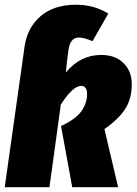

<svg xmlns="http://www.w3.org/2000/svg" viewBox="-34 -783 571 803"><path d="M517.1 -430.2Q517.1 -370.6 490 -327.9Q462.9 -285.2 402.8 -243.2L460 0H268.1L221.2 -255.9Q283.2 -284.7 306.6 -318.1Q330.1 -351.6 330.1 -390.1Q330.1 -423.8 305.2 -423.8Q270.5 -423.8 220.2 -345.2L172.9 0H-14.2L61 -533.2L68.8 -588.9Q80.1 -667 135.5 -715.1Q190.9 -763.2 284.2 -763.2Q359.4 -763.2 418.9 -726.1L353 -610.8Q317.9 -626 295.9 -626Q258.8 -626 252 -571.8L247.1 -533.2L241.2 -480Q273.9 -518.1 309.8 -535.6Q345.7 -553.2 390.1 -553.2Q447.8 -553.2 482.4 -519.3Q517.1 -485.4 517.1 -430.2Z"/></svg>

Font: Fira Sans Compressed Heavy
Style: Italic
Weight: 900
Width: 3
Italic angle: -8°
Designer: Carrois Corporate & Edenspiekermann AG
Foundry: Carrois Corporate GbR & Edenspiekermann AG
Version: Version 4.203;PS 004.203;hotconv 1.0.88;makeotf.lib2.5.64775